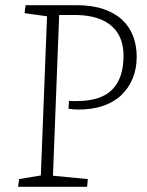

<svg xmlns="http://www.w3.org/2000/svg" viewBox="-20 -723 570 743"><path d="M247 -333Q253 -332 260.5 -332Q268 -332 278 -332Q370 -332 414 -376Q458 -420 458 -507Q458 -559 436 -594Q414 -629 372 -647Q330 -665 268 -665H209L185 -43L320 -30L317 0H50L54 -30L138 -44L162 -660L75 -672L79 -703H275Q336 -703 380 -688Q424 -673 452.5 -646.5Q481 -620 495 -583.5Q509 -547 509 -504Q509 -457 493.5 -419.5Q478 -382 449 -354.5Q420 -327 378 -313Q336 -299 282 -299Q272 -299 262.5 -300Q253 -301 245 -302Z"/></svg>

Font: Literata 18pt ExtraLight
Style: Italic
Weight: 250
Italic angle: -2°
Designer: Latin by Veronika Burian and Jose Scaglione. Greek by Irene Vlachou. Cyrillic by Vera Evstafieva
Foundry: TypeTogether
Version: Version 3.103;gftools[0.9.29]